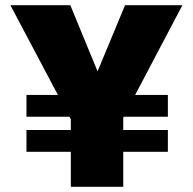

<svg xmlns="http://www.w3.org/2000/svg" viewBox="-20 -720 743 740"><path d="M253 0V-260L20 -700H251L356 -445L462 -700H683L455 -267V0ZM82 -135V-219H273V-135ZM82 -270V-354H271V-270ZM430 -135V-219H627V-135ZM432 -270V-354H627V-270Z"/></svg>

Font: REM Medium ExtraBold
Style: Regular
Weight: 800
Version: Version 1.005;gftools[0.9.28]